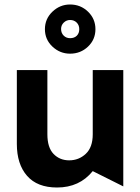

<svg xmlns="http://www.w3.org/2000/svg" viewBox="-20 -824 623 855"><path d="M234 11Q334 11 393 -62L529 6V-512H393V-226Q393 -168 362 -139Q331 -110 288 -110Q246 -110 218.5 -138.5Q191 -167 191 -226V-512H55V-183Q55 -93 100.5 -41Q146 11 234 11ZM405 -694Q405 -740 372 -772Q339 -804 292 -804Q247 -804 213.5 -772Q180 -740 180 -694Q180 -648 213.5 -616.5Q247 -585 292 -585Q339 -585 372 -616.5Q405 -648 405 -694ZM333 -694Q333 -676 322 -665Q311 -654 292 -654Q275 -654 263.5 -665.5Q252 -677 252 -695Q252 -712 264 -723.5Q276 -735 292 -735Q310 -735 321.5 -723.5Q333 -712 333 -694Z"/></svg>

Font: Geom SemiBold
Style: Bold
Weight: 600
Version: Version 1.102